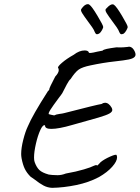

<svg xmlns="http://www.w3.org/2000/svg" viewBox="-20 -881 673 925"><path d="M147 -16 127 -30Q109 -48 99.5 -67.5Q90 -87 84 -118Q82 -130 82 -139Q82 -168 92 -207.5Q102 -247 114 -272Q136 -325 211 -442Q215 -446 216.5 -447.5Q218 -449 217.5 -449.5Q217 -450 217 -450Q217 -457 246 -512Q263 -530 263 -543Q263 -550 260 -554Q256 -559 278.5 -578.5Q301 -598 335 -617Q362 -638 388 -638Q396 -638 401.5 -635.5Q407 -633 408 -628Q408 -622 448 -632Q466 -636 474 -637Q478 -642 494.5 -645.5Q511 -649 541 -653Q557 -652 574 -653Q591 -654 596 -655Q604 -658 613.5 -652.5Q623 -647 630 -631Q633 -624 633 -618Q633 -607 619.5 -600.5Q606 -594 573 -590Q540 -586 532 -585Q477 -579 416 -566Q377 -558 359.5 -546Q342 -534 320 -500Q313 -495 302 -474.5Q291 -454 280 -432Q277 -428 273 -422Q269 -416 263 -409Q234 -370 223 -352.5Q212 -335 215 -331Q218 -330 226.5 -328Q235 -326 241 -325Q250 -330 266 -332Q282 -334 289 -336Q448 -377 469 -380Q478 -386 486 -386Q504 -386 518 -362Q521 -356 521 -351Q521 -342 507 -334Q493 -326 454 -314.5Q415 -303 360 -288L328 -279Q263 -260 227 -260Q196 -260 197 -277Q187 -282 174.5 -255Q162 -228 153 -188.5Q144 -149 144 -122Q144 -108 147 -100Q156 -75 169.5 -62Q183 -49 215 -40Q222 -39 232.5 -38Q243 -37 257 -37Q277 -37 297 -45Q348 -54 384.5 -65Q421 -76 429 -81Q435 -84 439 -85Q443 -86 447 -86L446 -84Q446 -84 446 -83.5Q446 -83 447 -83Q450 -83 465 -100Q482 -114 511.5 -127Q541 -140 542 -133Q544 -127 544 -123Q544 -104 520.5 -77.5Q497 -51 457 -28Q408 -2 347.5 10.5Q287 23 231 24Q209 23 190 13Q171 3 147 -16ZM447 -716Q443 -716 440 -720.5Q437 -725 432 -737Q429 -744 405 -776Q385 -803 376 -817.5Q367 -832 372 -838Q388 -861 403 -861Q408 -861 411 -858Q422 -851 449.5 -805Q477 -759 477 -752Q478 -748 471.5 -736Q465 -724 457 -719Q451 -716 447 -716ZM565 -716Q561 -716 558 -720.5Q555 -725 550 -737Q547 -744 523 -776Q503 -803 494 -817.5Q485 -832 490 -838Q516 -867 529 -858Q541 -850 568 -804.5Q595 -759 595 -752Q596 -748 589.5 -736Q583 -724 576 -719Q569 -716 565 -716Z"/></svg>

Font: Caveat
Style: Regular
Weight: 400
Designer: Pablo Impallari
Foundry: Pablo Impallari
Version: Version 1.500; ttfautohint (v1.6)